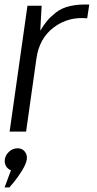

<svg xmlns="http://www.w3.org/2000/svg" viewBox="-28 -575 426 839"><path d="M362 -555 353 -495Q270 -503 206.5 -455Q143 -407 131 -318L86 0H14L92 -550H154L148 -441Q163 -466 177.5 -483.5Q192 -501 216.5 -520.5Q241 -540 278 -548.5Q315 -557 362 -555ZM20 169Q6 164 -1.5 151Q-9 138 -7 122Q-4 102 12 87.5Q28 73 49 73Q69 73 80.5 87.5Q92 102 89 122Q86 142 67 172.5Q48 203 30 224L13 244H-8Z"/></svg>

Font: Oakes Grotesk Light
Style: Italic
Weight: 300
Italic angle: -8°
Designer: Samuel Oakes
Foundry: Samuel Oakes
Version: Version 1.000;PS 001.000;hotconv 1.0.88;makeotf.lib2.5.64775